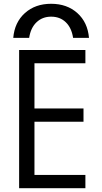

<svg xmlns="http://www.w3.org/2000/svg" viewBox="-20 -994 540 1014"><path d="M250 -974Q334 -974 388.5 -925Q443 -876 450 -794H366Q358 -847 327.5 -876.5Q297 -906 250 -906Q204 -906 173 -876.5Q142 -847 134 -794H50Q57 -876 111.5 -925Q166 -974 250 -974ZM81 0V-730H431V-660H162V-421H421V-351H162V-70H431V0Z"/></svg>

Font: M PLUS Code Latin
Style: Regular
Weight: 400
Designer: Coji Morishita
Foundry: UNDERFOREST DESIGN
Version: Version 1.002; ttfautohint (v1.8.3)